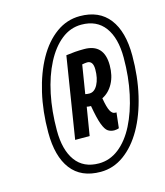

<svg xmlns="http://www.w3.org/2000/svg" viewBox="-104 -974 726 845"><g transform="rotate(-15 258.5 -551.0)"><path d="M251 -208Q162 -208 117 -267Q72 -326 72 -435Q72 -531 91.5 -614.5Q111 -698 146 -760.5Q181 -823 230 -858.5Q279 -894 338 -894Q426 -894 471.5 -835Q517 -776 517 -667Q517 -571 497.5 -487.5Q478 -404 442.5 -341.5Q407 -279 358 -243.5Q309 -208 251 -208ZM253 -246Q303 -246 344.5 -278.5Q386 -311 415.5 -369Q445 -427 461.5 -503.5Q478 -580 478 -668Q478 -757 441.5 -806.5Q405 -856 335 -856Q285 -856 244 -823.5Q203 -791 173 -733Q143 -675 127 -598.5Q111 -522 111 -434Q111 -345 147 -295.5Q183 -246 253 -246ZM178 -373 237 -743Q258 -746 277.5 -747.5Q297 -749 319 -749Q410 -749 410 -651Q410 -604 391.5 -569.5Q373 -535 341 -519Q348 -477 357 -460Q366 -443 379 -443Q382 -443 385 -443L377 -373Q373 -371 366 -370Q359 -369 356 -369Q340 -369 327.5 -377Q315 -385 304.5 -413Q294 -441 284 -499Q279 -499 274 -499.5Q269 -500 265 -501L244 -373ZM292 -554Q315 -554 329.5 -581.5Q344 -609 344 -650Q344 -689 317 -689Q311 -689 306 -688Q301 -687 294 -686L273 -556Q278 -555 282.5 -554.5Q287 -554 292 -554Z"/></g></svg>

Font: Georama Condensed SemiBold
Style: Italic
Weight: 600
Width: 3
Italic angle: -9°
Designer: Jean-Baptiste Levee
Foundry: Production Type
Version: Version 1.000